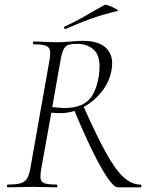

<svg xmlns="http://www.w3.org/2000/svg" viewBox="-20 -803 648 823"><path d="M14 0Q10 0 10 -6Q10 -12 14 -12Q48 -12 67 -17Q86 -22 95.5 -37Q105 -52 110 -81L192 -544Q197 -573 194 -587.5Q191 -602 175.5 -607.5Q160 -613 125 -613Q121 -613 121 -619Q121 -625 125 -625Q146 -625 172.5 -623.5Q199 -622 228 -622Q251 -622 283 -625Q315 -628 335 -628Q406 -628 437.5 -594.5Q469 -561 458 -503Q450 -454 417 -411.5Q384 -369 337 -343.5Q290 -318 237 -318Q230 -318 219 -318.5Q208 -319 200 -320L157 -81Q152 -52 154 -37Q156 -22 172 -17Q188 -12 222 -12Q226 -12 226 -6Q226 0 223 0Q201 0 175.5 -1Q150 -2 119 -2Q91 -2 63 -1Q35 0 14 0ZM485 0Q469 0 441 -40.5Q413 -81 376.5 -155.5Q340 -230 297 -333L337 -349Q393 -223 433.5 -149.5Q474 -76 509 -44Q544 -12 582 -12Q586 -12 586 -6Q586 0 582 0Q545 0 521 0Q497 0 485 0ZM256 -340Q322 -340 356 -370.5Q390 -401 402 -469Q416 -550 388.5 -582.5Q361 -615 311 -615Q289 -615 275.5 -611.5Q262 -608 253.5 -593Q245 -578 239 -542L204 -344Q216 -343 230.5 -341.5Q245 -340 256 -340ZM262 -679Q258 -677 255.5 -682.5Q253 -688 257 -689Q307 -712 347.5 -736Q388 -760 429 -782Q432 -784 442.5 -780.5Q453 -777 464.5 -771.5Q476 -766 482.5 -761.5Q489 -757 484 -756Q417 -740 365 -721Q313 -702 262 -679Z"/></svg>

Font: Cormorant Light Light
Style: Italic
Weight: 300
Italic angle: -10°
Version: Version 4.000